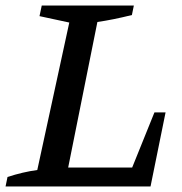

<svg xmlns="http://www.w3.org/2000/svg" viewBox="-36 -670 653 690"><path d="M519 -266H559L505 0H-16L-9 -34Q46 -52 98 -59L213 -589L106 -612L114 -650H445L438 -616Q370 -599 314 -591L209 -68H439Z"/></svg>

Font: Piazzolla SC Medium
Style: Italic
Weight: 500
Italic angle: -11.3°
Designer: Juan Pablo del Peral
Foundry: Huerta Tipografica
Version: Version 1.330